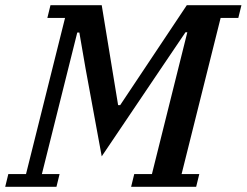

<svg xmlns="http://www.w3.org/2000/svg" viewBox="-46 -718 948 738"><path d="M-14 -49H54L204 -649H136L148 -698H345L408 -314H416L672 -698H882L870 -649H802L652 -49H720L708 0H458L470 -49H538L674 -594H667L571 -452L345 -117L283 -454L259 -593H251L115 -49H183L171 0H-26Z"/></svg>

Font: IBM Plex Serif Medm
Style: Italic
Weight: 500
Italic angle: -14°
Designer: Mike Abbink, Paul van der Laan, Pieter van Rosmalen
Foundry: Bold Monday
Version: Version 3.001